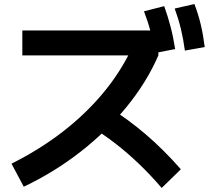

<svg xmlns="http://www.w3.org/2000/svg" viewBox="-20 -875 1040 946"><path d="M36.7 -68.6Q175.3 -138 288.5 -225.5Q401.7 -313 487.5 -416Q573.3 -519 627.7 -633.7L667.6 -602.1H90V-725H750.3L760.3 -690.1V-602.1Q703.3 -470.7 604.8 -349.6Q506.3 -228.4 377.1 -127.5Q248 -26.7 97 45ZM776.7 51Q720 -14.7 664.5 -67.8Q609 -121 550 -166.8Q491 -212.7 423.3 -254L511.3 -349.6Q610.3 -288.3 698.8 -212.5Q787.3 -136.6 871 -41ZM743.4 -613.7Q734.7 -670.7 721.9 -719.5Q709.1 -768.3 689.4 -819.3L789 -844.7Q807.4 -793.7 820.5 -743.2Q833.7 -692.7 843 -633.3ZM891 -625.7Q883 -684 871.2 -732.8Q859.4 -781.7 840.7 -833L938 -855Q957.3 -804.3 969.3 -753.5Q981.3 -702.7 988.7 -643.3Z"/></svg>

Font: M PLUS 1 Thin
Style: Regular
Weight: 100
Designer: Coji Morishita
Foundry: UNDERFOREST DESIGN
Version: Version 1.001